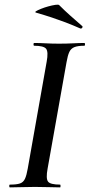

<svg xmlns="http://www.w3.org/2000/svg" viewBox="-20 -811 388 831"><path d="M23 0Q20 0 20 -6Q20 -12 23 -12Q52 -12 66.5 -17Q81 -22 88 -37Q95 -52 100 -81L182 -544Q190 -587 179.5 -600Q169 -613 128 -613Q125 -613 125 -619Q125 -625 128 -625Q151 -625 178 -623.5Q205 -622 235 -622Q269 -622 296.5 -623.5Q324 -625 345 -625Q348 -625 348 -619Q348 -613 345 -613Q317 -613 302 -607Q287 -601 280 -586Q273 -571 268 -542L186 -81Q178 -38 188 -25Q198 -12 240 -12Q242 -12 242 -6Q242 0 240 0Q219 0 191.5 -1Q164 -2 131 -2Q101 -2 73.5 -1Q46 0 23 0ZM327 -688Q293 -703 264 -714Q235 -725 205 -735Q175 -745 137 -756Q129 -758 136 -762.5Q143 -767 158 -773Q173 -779 189.5 -783.5Q206 -788 219.5 -790Q233 -792 236 -789Q261 -764 282.5 -745Q304 -726 336 -698Q339 -695 335.5 -690.5Q332 -686 327 -688Z"/></svg>

Font: Cormorant Garamond Light SemiBold
Style: Italic
Weight: 600
Italic angle: -10°
Version: Version 4.001